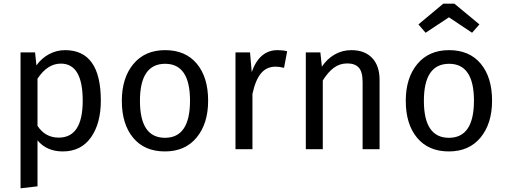

<svg xmlns="http://www.w3.org/2000/svg" viewBox="-20 -812 2755 1045"><path d="M334 -539.1Q528.8 -539.1 528.8 -264.2Q528.8 -140.1 474.9 -64Q420.9 12.2 321.8 12.2Q234.4 12.2 184.1 -47.9V202.1L91.8 212.9V-526.9H170.9L178.2 -456.1Q207 -496.1 247.8 -517.6Q288.6 -539.1 334 -539.1ZM299.8 -63Q430.2 -63 430.2 -264.2Q430.2 -465.8 311 -465.8Q238.3 -465.8 184.1 -383.8V-127Q226.1 -63 299.8 -63Z M878.9 -539.1Q989.7 -539.1 1051.3 -465.1Q1112.8 -391.1 1112.8 -264.2Q1112.8 -139.6 1050.3 -63.7Q987.8 12.2 877.9 12.2Q766.6 12.2 704.8 -62Q643.1 -136.2 643.1 -263.2Q643.1 -387.7 705.8 -463.4Q768.6 -539.1 878.9 -539.1ZM878.9 -464.8Q741.7 -464.8 741.7 -263.2Q741.7 -62 877.9 -62Q1014.2 -62 1014.2 -264.2Q1014.2 -464.8 878.9 -464.8Z M1490.7 -539.1Q1518.6 -539.1 1543 -533.2L1525.9 -442.9Q1499.5 -449.2 1480 -449.2Q1431.2 -449.2 1400.9 -413.3Q1370.6 -377.4 1354 -300.8V0H1261.7V-526.9H1340.8L1350.1 -419.9Q1392.1 -539.1 1490.7 -539.1Z M1892.6 -539.1Q1965.3 -539.1 2005.6 -496.3Q2045.9 -453.6 2045.9 -377.9V0H1953.6V-365.2Q1953.6 -421.4 1932.6 -444.1Q1911.6 -466.8 1870.6 -466.8Q1828.6 -466.8 1796.9 -443.1Q1765.1 -419.4 1736.8 -374V0H1644.5V-526.9H1723.6L1731.9 -449.2Q1759.8 -491.2 1801 -515.1Q1842.3 -539.1 1892.6 -539.1Z M2296.4 -633.8 2257.3 -679.2 2392.6 -792H2453.1L2589.4 -679.2L2549.3 -633.8L2423.3 -717.8ZM2424.3 -539.1Q2535.2 -539.1 2596.7 -465.1Q2658.2 -391.1 2658.2 -264.2Q2658.2 -139.6 2595.7 -63.7Q2533.2 12.2 2423.3 12.2Q2312 12.2 2250.2 -62Q2188.5 -136.2 2188.5 -263.2Q2188.5 -387.7 2251.2 -463.4Q2314 -539.1 2424.3 -539.1ZM2424.3 -464.8Q2287.1 -464.8 2287.1 -263.2Q2287.1 -62 2423.3 -62Q2559.6 -62 2559.6 -264.2Q2559.6 -464.8 2424.3 -464.8Z"/></svg>

Font: FiraGO
Style: Regular
Weight: 400
Designer: bBox Type
Foundry: bBox Type GmbH
Version: Version 1.001;PS 001.001;hotconv 1.0.88;makeotf.lib2.5.64775